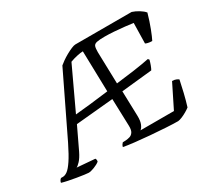

<svg xmlns="http://www.w3.org/2000/svg" viewBox="-168 -925 1242 1147"><g transform="rotate(-30 453.5 -352.0)"><path d="M145 0Q138 0 116.5 -3Q95 -6 67.5 -10.5Q40 -15 13.5 -20.5Q-13 -26 -29 -31Q-28 -39 -23.5 -46Q-19 -53 -14 -56H-1Q14 -56 31 -68.5Q48 -81 71.5 -116Q95 -151 127 -216L329 -634Q338 -642 355 -654Q372 -666 392.5 -677.5Q413 -689 431 -696.5Q449 -704 459 -704H847Q869 -697 892 -683Q915 -669 927 -654Q912 -601 895 -557Q878 -513 867 -492Q851 -492 838.5 -495Q826 -498 822 -501L825 -641Q804 -644 769 -648Q734 -652 697.5 -654.5Q661 -657 635 -657Q597 -657 579 -653Q561 -649 556.5 -636.5Q552 -624 552 -597L558 -378Q619 -385 683 -394Q747 -403 790 -412L797 -404Q793 -388 786.5 -370.5Q780 -353 774 -343L562 -321L567 -150Q568 -114 559 -93Q550 -72 539 -65H770L850 -226Q866 -226 877.5 -221Q889 -216 893 -212Q885 -173 874.5 -129Q864 -85 851 -43Q841 -35 824 -25Q807 -15 790 -8Q773 -1 762 0Q730 0 680 -3Q630 -6 575 -10.5Q520 -15 472.5 -20.5Q425 -26 398 -31Q400 -40 404 -46Q408 -52 412 -56L435 -57Q447 -58 461 -62Q475 -66 484.5 -80Q494 -94 493 -124L487 -311L229 -287L158 -138Q141 -103 123.5 -84.5Q106 -66 97 -63L221 -53Q223 -51 224.5 -45Q226 -39 224 -31Q209 -19 184.5 -9.5Q160 0 145 0ZM253 -340Q305 -345 360.5 -351Q416 -357 484 -366L477 -646Q462 -646 436.5 -640.5Q411 -635 387 -626Z"/></g></svg>

Font: Texturina Light
Style: Italic
Weight: 300
Italic angle: -11°
Designer: Guillermo Torres Carreño
Foundry: Omnibus-Type
Version: Version 1.002; ttfautohint (v1.8.3)